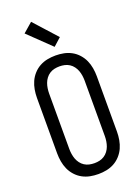

<svg xmlns="http://www.w3.org/2000/svg" viewBox="-180 -1058 836 1143"><g transform="rotate(-20 237.5 -486.5)"><path d="M238 8Q211 8 185.5 3Q160 -2 137 -14.5Q114 -27 96 -47Q78 -67 67.5 -90.5Q57 -114 52.5 -140Q48 -166 48 -192V-543Q48 -569 52.5 -595Q57 -621 67.5 -644.5Q78 -668 96 -688Q114 -708 137 -720.5Q160 -733 185.5 -738Q211 -743 238 -743Q264 -743 289.5 -738Q315 -733 338 -720.5Q361 -708 379 -688Q397 -668 407.5 -644.5Q418 -621 422.5 -595Q427 -569 427 -543V-192Q427 -166 422.5 -140Q418 -114 407.5 -90.5Q397 -67 379 -47Q361 -27 338 -14.5Q315 -2 289.5 3Q264 8 238 8ZM238 -61Q254 -61 270 -64.5Q286 -68 300 -77Q314 -86 324 -99.5Q334 -113 339.5 -128Q345 -143 347.5 -159.5Q350 -176 350 -192V-543Q350 -559 347.5 -575.5Q345 -592 339.5 -607Q334 -622 324 -635.5Q314 -649 300 -658Q286 -667 270 -670.5Q254 -674 238 -674Q221 -674 205 -670.5Q189 -667 175 -658Q161 -649 151 -635.5Q141 -622 135.5 -607Q130 -592 127.5 -575.5Q125 -559 125 -543V-192Q125 -176 127.5 -159.5Q130 -143 135.5 -128Q141 -113 151 -99.5Q161 -86 175 -77Q189 -68 205 -64.5Q221 -61 238 -61ZM251 -793 110 -929 170 -981 300 -837Z"/></g></svg>

Font: Iosevka QP
Style: Regular
Weight: 400
Designer: Belleve Invis
Foundry: Belleve Invis
Version: Version 20.0.0; ttfautohint (v1.8.4)